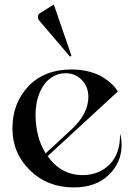

<svg xmlns="http://www.w3.org/2000/svg" viewBox="-20 -820 595 852"><path d="M513.7 -223.6Q519.5 -205.1 519.5 -175.8Q519.5 -98.6 462.4 -43.5Q405.3 11.7 307.6 11.7Q190.4 11.7 112.8 -64.5Q35.2 -140.6 35.2 -250Q35.2 -362.3 106 -437Q176.8 -511.7 296.9 -511.7Q340.8 -511.7 377.9 -501.5Q415 -491.2 437 -477.1Q459 -462.9 474.6 -448.7Q490.2 -434.6 496.1 -423.8L502.9 -414.1L191.4 -127Q251 -43 346.7 -43H352.5Q420.9 -44.9 466.8 -90.8Q512.7 -136.7 512.7 -221.7V-223.6ZM149.4 -217.8Q158.2 -179.7 182.6 -139.6L299.8 -248Q372.1 -316.4 372.1 -389.6Q372.1 -435.5 342.8 -465.3Q313.5 -495.1 271.5 -495.1Q255.9 -495.1 241.2 -491.2Q191.4 -476.6 164.6 -426.8Q137.7 -377 137.7 -308.6Q137.7 -263.7 149.4 -217.8ZM291 -568.4 154.3 -728.5Q148.4 -734.4 148.4 -744.1Q148.4 -756.8 159.2 -762.7L218.8 -799.8L296.9 -573.2Z"/></svg>

Font: Olivea
Style: LigaturesFont
Weight: 400
Designer: Achmad Aprilia Pratama
Version: Version 001.000